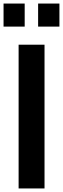

<svg xmlns="http://www.w3.org/2000/svg" viewBox="-40 -1062 355 1082"><path d="M174.8 -912.1V-1042H294.9V-912.1ZM-20 -912.1V-1042H99.1V-912.1ZM64.9 0V-810.1H210.9V0Z"/></svg>

Font: Oswald Medium
Style: Regular
Weight: 500
Designer: Vernon Adams
Foundry: Vernon Adams
Version: Version 4.103